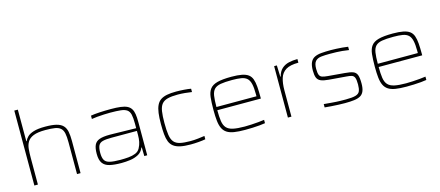

<svg xmlns="http://www.w3.org/2000/svg" viewBox="-52 -1287 4217 1839"><g transform="rotate(-15 2057.0 -367.5)"><path d="M116 0V-743H151V-430H155Q163 -450 183 -470.5Q203 -491 245.5 -504.5Q288 -518 361 -518Q430 -518 472.5 -507Q515 -496 537 -472.5Q559 -449 566.5 -411.5Q574 -374 574 -320V0H539V-315Q539 -371 532 -404.5Q525 -438 505 -456Q485 -474 449 -480Q413 -486 354 -486Q278 -486 236 -469Q194 -452 176 -421.5Q158 -391 154.5 -350.5Q151 -310 151 -264V0Z M979 8Q908 8 862 -3Q816 -14 793.5 -45.5Q771 -77 771 -138Q771 -194 785.5 -225.5Q800 -257 836.5 -270Q873 -283 938 -283Q950 -283 979 -282.5Q1008 -282 1046.5 -281Q1085 -280 1125 -279.5Q1165 -279 1200 -278V-324Q1200 -381 1192.5 -413.5Q1185 -446 1163.5 -461.5Q1142 -477 1102 -481.5Q1062 -486 997 -486Q971 -486 936 -484.5Q901 -483 868 -480Q835 -477 813 -473V-506Q848 -512 900 -515Q952 -518 1013 -518Q1069 -518 1108.5 -513Q1148 -508 1172.5 -496Q1197 -484 1211 -462.5Q1225 -441 1230 -408.5Q1235 -376 1235 -330V0H1206L1204 -86H1200Q1184 -44 1147 -24Q1110 -4 1065.5 2Q1021 8 979 8ZM978 -24Q1019 -24 1057.5 -27.5Q1096 -31 1126.5 -43.5Q1157 -56 1172 -84Q1188 -114 1194 -143.5Q1200 -173 1200 -210V-251H949Q892 -251 861 -243Q830 -235 818 -211Q806 -187 806 -138Q806 -92 820 -67Q834 -42 871.5 -33Q909 -24 978 -24Z M1665 8Q1603 8 1562 -1Q1521 -10 1496 -29.5Q1471 -49 1459 -79.5Q1447 -110 1443 -153.5Q1439 -197 1439 -254Q1439 -318 1445 -363Q1451 -408 1465.5 -438.5Q1480 -469 1505 -486Q1530 -503 1568 -510.5Q1606 -518 1659 -518Q1697 -518 1738 -515Q1779 -512 1806 -507V-474Q1777 -479 1738 -482.5Q1699 -486 1667 -486Q1605 -486 1566.5 -476Q1528 -466 1508 -441Q1488 -416 1481 -371Q1474 -326 1474 -256Q1474 -183 1481 -137Q1488 -91 1508.5 -66.5Q1529 -42 1568 -33Q1607 -24 1671 -24Q1707 -24 1747 -28.5Q1787 -33 1812 -37V-4Q1786 1 1744.5 4.5Q1703 8 1665 8Z M2204 8Q2140 8 2096.5 1Q2053 -6 2026 -23.5Q1999 -41 1984.5 -71Q1970 -101 1965 -146Q1960 -191 1960 -254Q1960 -329 1965.5 -379.5Q1971 -430 1994 -460.5Q2017 -491 2067.5 -504.5Q2118 -518 2208 -518Q2270 -518 2310.5 -510Q2351 -502 2374.5 -484.5Q2398 -467 2409 -436.5Q2420 -406 2423.5 -361.5Q2427 -317 2427 -256V-243H1995Q1995 -177 2001.5 -134Q2008 -91 2029.5 -67Q2051 -43 2094 -33.5Q2137 -24 2209 -24Q2240 -24 2275 -26Q2310 -28 2344 -31Q2378 -34 2404 -38V-5Q2382 -1 2349 2Q2316 5 2278.5 6.5Q2241 8 2204 8ZM2392 -255V-296Q2392 -360 2383 -398Q2374 -436 2353 -455Q2332 -474 2296 -480Q2260 -486 2205 -486Q2134 -486 2092 -478.5Q2050 -471 2029 -449Q2008 -427 2001.5 -385.5Q1995 -344 1995 -275H2412Z M2630 0V-510H2657L2661 -397H2665Q2678 -447 2707 -473Q2736 -499 2776 -508.5Q2816 -518 2863 -518V-482Q2781 -482 2738.5 -456Q2696 -430 2680.5 -380Q2665 -330 2665 -259V0Z M3195 8Q3166 8 3130 6.5Q3094 5 3059 2.5Q3024 0 2995 -3V-36Q3040 -32 3069 -29.5Q3098 -27 3119 -26Q3140 -25 3160.5 -24.5Q3181 -24 3211 -24Q3277 -24 3309 -33.5Q3341 -43 3351 -67Q3361 -91 3361 -133Q3361 -179 3353 -199.5Q3345 -220 3326 -226.5Q3307 -233 3273 -235L3101 -249Q3051 -253 3024 -265Q2997 -277 2987 -302.5Q2977 -328 2977 -373Q2977 -425 2991 -454.5Q3005 -484 3032.5 -497.5Q3060 -511 3100.5 -514.5Q3141 -518 3194 -518Q3219 -518 3248.5 -516.5Q3278 -515 3308 -512.5Q3338 -510 3363 -506V-473Q3326 -479 3297.5 -481.5Q3269 -484 3240.5 -485Q3212 -486 3174 -486Q3126 -486 3089.5 -482Q3053 -478 3032.5 -456Q3012 -434 3012 -380Q3012 -340 3020 -320.5Q3028 -301 3048 -294.5Q3068 -288 3103 -285L3267 -271Q3319 -267 3347 -256.5Q3375 -246 3385.5 -218Q3396 -190 3396 -133Q3396 -87 3384.5 -58.5Q3373 -30 3349 -16Q3325 -2 3287 3Q3249 8 3195 8Z M3804 8Q3740 8 3696.5 1Q3653 -6 3626 -23.5Q3599 -41 3584.5 -71Q3570 -101 3565 -146Q3560 -191 3560 -254Q3560 -329 3565.5 -379.5Q3571 -430 3594 -460.5Q3617 -491 3667.5 -504.5Q3718 -518 3808 -518Q3870 -518 3910.5 -510Q3951 -502 3974.5 -484.5Q3998 -467 4009 -436.5Q4020 -406 4023.5 -361.5Q4027 -317 4027 -256V-243H3595Q3595 -177 3601.5 -134Q3608 -91 3629.5 -67Q3651 -43 3694 -33.5Q3737 -24 3809 -24Q3840 -24 3875 -26Q3910 -28 3944 -31Q3978 -34 4004 -38V-5Q3982 -1 3949 2Q3916 5 3878.5 6.5Q3841 8 3804 8ZM3992 -255V-296Q3992 -360 3983 -398Q3974 -436 3953 -455Q3932 -474 3896 -480Q3860 -486 3805 -486Q3734 -486 3692 -478.5Q3650 -471 3629 -449Q3608 -427 3601.5 -385.5Q3595 -344 3595 -275H4012Z"/></g></svg>

Font: Saira Expanded Thin
Style: Regular
Weight: 250
Width: 7
Designer: Hector Gatti with collaboration of the Omnibus-Type team
Foundry: Omnibus-Type
Version: Version 1.101